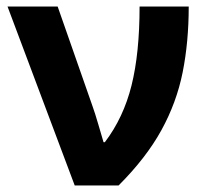

<svg xmlns="http://www.w3.org/2000/svg" viewBox="-20 -566 635 586"><path d="M3 -546H156L262 -243Q270 -221 280 -186.5Q290 -152 296 -132H300Q357 -207 381.5 -305.5Q406 -404 406 -546H556Q556 -438 537.5 -345.5Q519 -253 472.5 -168.5Q426 -84 342 0H208Z"/></svg>

Font: Noto IKEA Arabic
Style: Bold
Weight: 700
Designer: Monotype Design Team
Foundry: Monotype Imaging Inc.
Version: Version 1.200